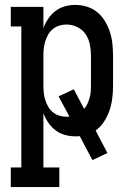

<svg xmlns="http://www.w3.org/2000/svg" viewBox="-20 -548 540 783"><path d="M24 215V135H67V-440H24V-520H157V-433Q164 -453 176.5 -471.5Q189 -490 206 -503Q223 -516 244 -522Q265 -528 287 -528Q312 -528 335.5 -520.5Q359 -513 377.5 -497.5Q396 -482 408.5 -461Q421 -440 428.5 -416.5Q436 -393 438.5 -368.5Q441 -344 441 -320V-200Q441 -174 438 -148.5Q435 -123 427 -99Q419 -75 405 -53Q391 -31 370 -16L418 76L357 105L305 7Q301 8 296.5 8Q292 8 287 8Q265 8 244 2Q223 -4 206 -17Q189 -30 176.5 -48.5Q164 -67 157 -87V135H222V215ZM251 -72Q254 -72 257 -72Q260 -72 263 -73L219 -155L281 -184L323 -104Q332 -114 337 -125.5Q342 -137 345.5 -149.5Q349 -162 350 -174.5Q351 -187 351 -200V-320Q351 -343 346.5 -366Q342 -389 329.5 -408Q317 -427 295.5 -437.5Q274 -448 251 -448Q236 -448 221.5 -443.5Q207 -439 195.5 -429.5Q184 -420 176.5 -407Q169 -394 164.5 -379.5Q160 -365 158.5 -350Q157 -335 157 -320V-200Q157 -185 158.5 -170Q160 -155 164.5 -140.5Q169 -126 176.5 -113Q184 -100 195.5 -90.5Q207 -81 221.5 -76.5Q236 -72 251 -72Z"/></svg>

Font: Iosevka Curly Slab Medium
Style: Regular
Weight: 500
Monospace: yes
Designer: Belleve Invis
Foundry: Belleve Invis
Version: Version 22.1.2; ttfautohint (v1.8.4)